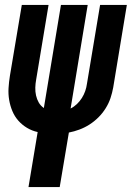

<svg xmlns="http://www.w3.org/2000/svg" viewBox="-20 -540 540 775"><path d="M95 215 132 -7Q109 -12 89 -24Q69 -36 54 -53Q39 -70 30 -91.5Q21 -113 17 -136.5Q13 -160 14.5 -184.5Q16 -209 20 -234L68 -520H176L126 -219Q123 -203 122.5 -186.5Q122 -170 125.5 -154.5Q129 -139 136.5 -126Q144 -113 157 -104L226 -520H334L265 -102Q279 -109 290.5 -120Q302 -131 310.5 -144.5Q319 -158 324 -172.5Q329 -187 331 -202L384 -520H492L437 -187Q433 -165 426 -144Q419 -123 406.5 -103Q394 -83 377.5 -66.5Q361 -50 341.5 -37.5Q322 -25 300.5 -17Q279 -9 258 -5L221 215Z"/></svg>

Font: Iosevka SS18 Extrabold
Style: Italic
Weight: 800
Italic angle: -9°
Monospace: yes
Designer: Belleve Invis
Foundry: Belleve Invis
Version: Version 25.1.1; ttfautohint (v1.8.4)